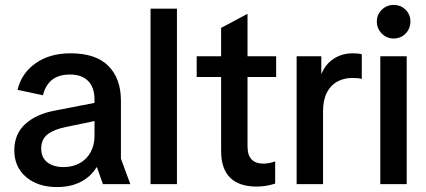

<svg xmlns="http://www.w3.org/2000/svg" viewBox="-20 -746 1727 778"><path d="M211 12Q134 12 86 -28.5Q38 -69 38 -137Q38 -203 82.5 -243.5Q127 -284 203 -298L409 -338V-265L245 -231Q197 -221 172 -201Q147 -181 147 -144Q147 -108 171.5 -88.5Q196 -69 238 -69Q275 -69 303.5 -85Q332 -101 347.5 -130Q363 -159 363 -196V-343Q363 -391 337.5 -417.5Q312 -444 264 -444Q218 -444 191 -422.5Q164 -401 154 -360L51 -382Q67 -449 124 -489.5Q181 -530 266 -530Q368 -530 419 -479Q470 -428 470 -338V-103L508 0H397L373 -68H371Q348 -30 307 -9Q266 12 211 12Z M590 0V-711H697V0Z M1020 10Q949 10 912.5 -26Q876 -62 876 -134V-633L983 -690V-153Q983 -117 999.5 -100Q1016 -83 1047 -83Q1057 -83 1069 -85Q1081 -87 1095 -92V-2Q1076 4 1058 7Q1040 10 1020 10ZM777 -434V-518H1099V-434Z M1182 0V-518H1282V-447H1283Q1298 -485 1331.5 -507.5Q1365 -530 1411 -530Q1421 -530 1430.5 -529Q1440 -528 1446 -526V-426Q1436 -429 1426.5 -429.5Q1417 -430 1406 -430Q1374 -430 1347 -415.5Q1320 -401 1304.5 -371Q1289 -341 1289 -295V0Z M1521 0V-518H1628V0ZM1575 -590Q1547 -590 1527 -610Q1507 -630 1507 -659Q1507 -687 1527 -706.5Q1547 -726 1575 -726Q1604 -726 1623.5 -706.5Q1643 -687 1643 -659Q1643 -630 1623.5 -610Q1604 -590 1575 -590Z"/></svg>

Font: TikTok Sans 24pt Medium
Style: Regular
Weight: 500
Version: Version 4.000